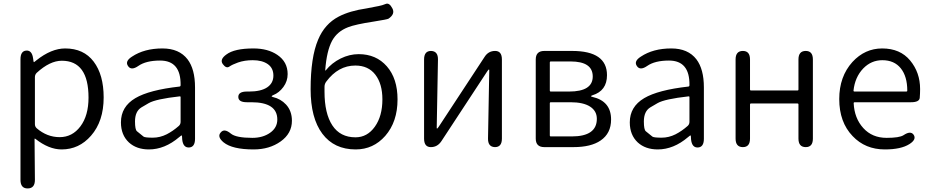

<svg xmlns="http://www.w3.org/2000/svg" viewBox="-20 -826 5228 1078"><path d="M135 232Q95 232 95 184V-493Q95 -540 128 -542Q160 -544 166 -497L168 -483Q169 -477 170.5 -477Q172 -477 184 -487Q268 -554 346 -554Q450 -554 506 -480Q562 -406 562 -279Q562 -145 491 -64Q424 13 326 13Q254 13 178 -47Q174 -50 174 -45L176 184Q176 232 135 232ZM477 -278Q477 -485 327 -485Q260 -485 186 -417Q176 -407 176 -393V-129Q176 -115 186 -106Q244 -56 315 -56Q386 -56 431.5 -116.5Q477 -177 477 -278Z M816 13Q747 13 704 -26Q659 -68 659 -139Q659 -227 740 -275Q818 -321 988 -340Q994 -341 994 -348Q996 -486 879 -486Q800 -486 757 -456Q717 -428 699 -455Q680 -482 721 -508Q790 -554 892 -554Q986 -554 1033 -493Q1075 -438 1075 -335V-47Q1075 0 1042 2Q1008 4 1003 -43L1002 -60Q1001 -66 999.5 -66Q998 -66 986 -56Q905 13 816 13ZM838 -53Q878 -53 916 -72Q951 -90 984 -119Q994 -128 994 -142V-281Q994 -286 989 -285Q855 -270 815 -247Q794 -235 774 -223Q738 -201 738 -144Q738 -98 749 -89Q767 -74 786 -59Q794 -53 838 -53Z M1404 13Q1284 13 1235 -27Q1198 -58 1219 -82Q1239 -107 1276 -76Q1305 -52 1397 -52Q1456 -52 1496.5 -80.5Q1537 -109 1537 -155Q1537 -252 1391 -252H1366Q1318 -252 1318 -282Q1318 -312 1366 -312H1378Q1445 -312 1480 -335.5Q1515 -359 1515 -401.5Q1515 -444 1483.5 -466Q1452 -488 1399 -488Q1353 -488 1316 -475Q1285 -464 1267.5 -452Q1250 -440 1231 -466Q1212 -492 1251 -520Q1296 -554 1403 -554Q1484 -554 1537 -518Q1595 -479 1595 -410Q1595 -370 1571 -337.5Q1547 -305 1514 -292Q1505 -288 1505 -285.5Q1505 -283 1513 -281Q1556 -271 1586 -239Q1619 -203 1619 -148Q1619 -77 1556 -32Q1493 13 1404 13Z M1977 13Q1856 13 1790 -75Q1724 -163 1724 -325Q1724 -504 1766 -603Q1803 -692 1882 -733Q1943 -765 2039 -779Q2062 -783 2085 -788L2106 -792Q2127 -796 2146 -804Q2166 -812 2183 -779Q2200 -747 2161 -721Q2155 -717 2079 -705Q1974 -689 1934 -673Q1874 -650 1845 -598Q1814 -541 1806 -432Q1806 -427 1809 -431Q1843 -473 1892.5 -497.5Q1942 -522 1994 -522Q2092 -522 2152 -453.5Q2212 -385 2212 -268Q2212 -142 2143 -63Q2076 13 1977 13ZM1976 -55Q2042 -55 2084.5 -114.5Q2127 -174 2127 -268Q2127 -355 2087.5 -406.5Q2048 -458 1975 -458Q1879 -458 1812 -368Q1802 -355 1802 -339V-311Q1802 -189 1846 -122Q1890 -55 1976 -55Z M2399 0Q2361 0 2361 -48V-492Q2361 -540 2400 -540Q2440 -539 2439 -491L2432 -109Q2432 -104 2434 -104Q2436 -104 2443 -114L2701 -507Q2722 -540 2760 -540Q2798 -540 2798 -492V-48Q2798 0 2759 0Q2719 -1 2720 -49L2727 -431Q2727 -436 2725 -436Q2723 -436 2716 -426L2458 -33Q2436 0 2399 0Z M3036 0Q2988 0 2988 -48V-492Q2988 -540 3036 -540H3192Q3388 -540 3388 -404Q3388 -316 3306 -291Q3298 -288 3298 -286Q3298 -284 3306 -282Q3411 -258 3411 -155Q3411 -77 3352 -37Q3298 0 3200 0ZM3067 -65Q3067 -60 3072 -60H3190Q3331 -60 3331 -159Q3331 -203 3293 -227.5Q3255 -252 3183 -252H3072Q3067 -252 3067 -247ZM3067 -317Q3067 -312 3072 -312H3175Q3308 -312 3308 -396.5Q3308 -481 3183 -481H3072Q3067 -481 3067 -476Z M3673 13Q3604 13 3561 -26Q3516 -68 3516 -139Q3516 -227 3597 -275Q3675 -321 3845 -340Q3851 -341 3851 -348Q3853 -486 3736 -486Q3657 -486 3614 -456Q3574 -428 3556 -455Q3537 -482 3578 -508Q3647 -554 3749 -554Q3843 -554 3890 -493Q3932 -438 3932 -335V-47Q3932 0 3899 2Q3865 4 3860 -43L3859 -60Q3858 -66 3856.5 -66Q3855 -66 3843 -56Q3762 13 3673 13ZM3695 -53Q3735 -53 3773 -72Q3808 -90 3841 -119Q3851 -128 3851 -142V-281Q3851 -286 3846 -285Q3712 -270 3672 -247Q3651 -235 3631 -223Q3595 -201 3595 -144Q3595 -98 3606 -89Q3624 -74 3643 -59Q3651 -53 3695 -53Z M4151 0Q4110 0 4110 -48V-492Q4110 -540 4151 -540Q4191 -540 4191 -492V-323Q4191 -318 4196 -318H4458Q4463 -318 4463 -323V-492Q4463 -540 4504 -540Q4544 -540 4544 -492V-48Q4544 0 4504 0Q4463 0 4463 -48V-240Q4463 -245 4458 -245H4196Q4191 -245 4191 -240V-48Q4191 0 4151 0Z M4948 13Q4838 13 4767 -62Q4692 -140 4692 -270Q4692 -396 4766 -478Q4836 -554 4933 -554Q5034 -554 5090 -486.5Q5146 -419 5146 -326Q5146 -301 5144 -277Q5142 -252 5095 -252H4778Q4773 -252 4773 -247Q4777 -162 4827 -107Q4877 -52 4958 -52Q5030 -52 5053 -67Q5093 -94 5110 -69Q5127 -43 5086 -17Q5039 13 4948 13ZM4772 -317Q4772 -312 4777 -312H5069Q5074 -312 5074 -317Q5074 -397 5037.5 -442.5Q5001 -488 4934 -488Q4872 -488 4827 -442Q4780 -393 4772 -317Z"/></svg>

Font: Resource Han Rounded KR Normal
Style: Regular
Weight: 350
Designer: Cyano Hao (round all glyphs); Ryoko NISHIZUKA 西塚涼子 (kana, bopomofo & ideographs); Paul D. Hunt (Latin, Greek & Cyrillic)
Foundry: Cyano Hao
Version: 0.990